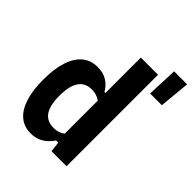

<svg xmlns="http://www.w3.org/2000/svg" viewBox="-234 -984 1135 1135"><g transform="rotate(45 333.0 -416.5)"><path d="M219.8 -545.3Q267.2 -545.3 300.4 -524.2Q333.6 -503 352.2 -468.8H378V-388.5Q359 -408.3 337.2 -417.7Q315.4 -427.1 289.3 -427.1Q253.8 -427.1 229.5 -410.5Q205.2 -393.8 192.2 -358Q179.2 -322.1 179.2 -264.9Q179.2 -208.5 192 -173.3Q204.9 -138.1 229.2 -122Q253.4 -105.9 289 -105.9Q315.8 -105.9 337.5 -115.4Q359.3 -124.9 378 -144.8V-64.2H352.7Q337.5 -41.7 318.4 -24.7Q299.2 -7.7 273.5 2.6Q247.8 12.8 216.2 12.8Q160.4 12.8 122.1 -19.7Q83.8 -52.2 64 -114.2Q44.2 -176.3 44.2 -264.9Q44.2 -354.1 64.2 -416.8Q84.2 -479.6 123.6 -512.5Q162.9 -545.3 219.8 -545.3ZM360.2 -765H503.8V0H378L366.8 -96.2H360.2ZM556.8 -846.5H665.6L647.2 -653.5H549.1Z"/></g></svg>

Font: Monaspace Neon Var
Style: Regular
Weight: 400
Designer: Riley Cran and the Lettermatic Team
Version: Version 1.000 (Monaspace Neon Var)